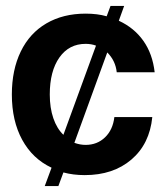

<svg xmlns="http://www.w3.org/2000/svg" viewBox="-20 -578 562 648"><path d="M266 13Q227 13 194 4L177 50H131L154 -12Q90 -42 55 -106Q20 -170 20 -259Q20 -342 50 -404Q80 -466 136.5 -499Q193 -532 269 -532Q309 -532 340 -523L353 -558H399L381 -508Q433 -484 464 -440Q495 -396 502 -334H374Q370 -373 342 -401L231 -96Q250 -89 269 -89Q308 -89 334.5 -114.5Q361 -140 366 -183H494Q485 -92 423.5 -39.5Q362 13 266 13ZM194 -123 304 -424Q288 -430 269 -430Q213 -430 180.5 -384Q148 -338 148 -259Q148 -214 160 -179Q172 -144 194 -123Z"/></svg>

Font: Non Bureau Medium
Style: Regular
Weight: 500
Designer: Jona Saucedo
Foundry: Non Foundry
Version: Version 1.000; ttfautohint (v1.8.4)